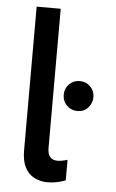

<svg xmlns="http://www.w3.org/2000/svg" viewBox="-52 -733 472 779"><g transform="rotate(5 184.5 -344.0)"><path d="M172 9Q141.5 9 117.2 -3.5Q93 -16 79.2 -42.5Q65.5 -69 65.5 -112V-697H163.5V-130.5Q163.5 -81.5 204.5 -81.5Q220.5 -81.5 244.5 -89V-5Q206.5 9 172 9ZM266.5 -289.5Q242 -289.5 224 -307Q206 -324.5 206 -351Q206 -376.5 223.5 -394Q241 -411.5 266.5 -411.5Q292 -411.5 309.5 -394Q327 -376.5 327 -351Q327 -326.5 310.2 -308Q293.5 -289.5 266.5 -289.5Z"/></g></svg>

Font: Acari Sans Neue SemiBold
Style: Regular
Weight: 600
Designer: Alfredo Marco Pradil (font), Cristiano Sobral (main changes)
Foundry: Hanken Design Co. (font), Cristiano Sobral (main changes)
Version: Version 2.459;March 19, 2022;FontCreator 14.0.0.2808 64-bit;